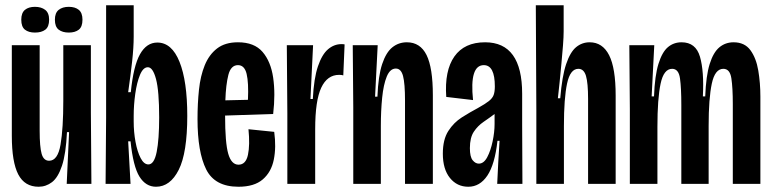

<svg xmlns="http://www.w3.org/2000/svg" viewBox="-20 -700 2940 731"><path d="M127 11Q74 11 49.5 -36Q25 -83 25 -183V-528H131V-202Q131 -141 138.5 -114.5Q146 -88 167 -88Q200 -88 210.5 -149.5Q221 -211 221 -317V-528H326V-272L328 0H234L243 -197H235Q231 -114 216 -69Q201 -24 178 -6.5Q155 11 127 11ZM242 -576Q218 -576 203.5 -587Q189 -598 189 -625Q189 -651 203.5 -662.5Q218 -674 242 -674Q266 -674 280 -662.5Q294 -651 294 -625Q294 -598 280 -587Q266 -576 242 -576ZM113 -576Q89 -576 75 -587Q61 -598 61 -625Q61 -651 75 -662.5Q89 -674 113 -674Q137 -674 152 -662.5Q167 -651 167 -625Q167 -598 152.5 -587Q138 -576 113 -576Z M574 11Q535 11 511 -27.5Q487 -66 477 -162H468L477 0H382L384 -253V-680H489V-561Q489 -519 483 -465.5Q477 -412 468 -349H478Q488 -449 513 -493.5Q538 -538 579 -538Q634 -538 663.5 -464.5Q693 -391 693 -259Q693 -118 660.5 -53.5Q628 11 574 11ZM545 -74Q567 -74 576.5 -121.5Q586 -169 586 -253Q586 -354 574 -399Q562 -444 543 -444Q525 -444 513 -415Q501 -386 495 -343Q489 -300 489 -259V-238Q489 -197 496 -159.5Q503 -122 515.5 -98Q528 -74 545 -74Z M888 11Q798 11 765 -55Q732 -121 732 -247Q732 -305 737.5 -358Q743 -411 759.5 -451.5Q776 -492 806.5 -515.5Q837 -539 886 -539Q948 -539 979.5 -502.5Q1011 -466 1020 -404.5Q1029 -343 1020 -266L837 -260Q837 -156 849 -114.5Q861 -73 888 -73Q916 -73 924 -110.5Q932 -148 926 -208L1024 -198Q1032 -140 1022.5 -92.5Q1013 -45 980.5 -17Q948 11 888 11ZM886 -452Q859 -452 849.5 -415Q840 -378 838 -318L924 -320Q927 -385 919 -418.5Q911 -452 886 -452Z M1074 0V-269L1072 -528H1172L1162 -323H1171Q1175 -402 1190.5 -447.5Q1206 -493 1229 -512.5Q1252 -532 1280 -532Q1288 -532 1292 -531L1287 -413Q1281 -415 1271 -415Q1226 -415 1203 -366Q1180 -317 1180 -208V0Z M1325 0V-292L1323 -528H1418L1408 -332H1417Q1420 -411 1435 -456Q1450 -501 1474 -520Q1498 -539 1529 -539Q1580 -539 1604 -490.5Q1628 -442 1628 -337V0H1522V-317Q1522 -382 1514.5 -410.5Q1507 -439 1487 -439Q1465 -439 1452.5 -408.5Q1440 -378 1435 -328Q1430 -278 1430 -221V0Z M1763 11Q1720 11 1693 -22.5Q1666 -56 1666 -115Q1666 -169 1687 -201.5Q1708 -234 1739 -253.5Q1770 -273 1800 -289Q1827 -304 1841 -315Q1855 -326 1859.5 -338.5Q1864 -351 1864 -371Q1864 -452 1822 -452Q1767 -452 1781 -319L1679 -331Q1672 -431 1710 -485Q1748 -539 1827 -539Q1968 -539 1968 -343V-222Q1968 -166 1968.5 -110.5Q1969 -55 1969 0H1873Q1875 -41 1877 -82Q1879 -123 1882 -164H1874Q1864 -74 1835.5 -31.5Q1807 11 1763 11ZM1803 -77Q1822 -77 1835 -101.5Q1848 -126 1855.5 -161.5Q1863 -197 1863 -228V-266Q1843 -251 1821 -236Q1799 -221 1784 -198.5Q1769 -176 1769 -136Q1769 -103 1779.5 -90Q1790 -77 1803 -77Z M2022 0V-281L2020 -680H2126V-581Q2126 -560 2123.5 -527.5Q2121 -495 2117.5 -458Q2114 -421 2110.5 -386Q2107 -351 2104 -326H2113Q2120 -410 2135.5 -456Q2151 -502 2173.5 -520.5Q2196 -539 2225 -539Q2274 -539 2299 -490Q2324 -441 2324 -336V0H2219V-323Q2219 -384 2211 -411Q2203 -438 2182 -438Q2151 -438 2139 -382Q2127 -326 2127 -220V0Z M2378 0V-285L2376 -528H2471L2461 -333H2470Q2473 -412 2487 -457Q2501 -502 2523 -520.5Q2545 -539 2575 -539Q2629 -539 2645 -484Q2661 -429 2656 -333H2665Q2668 -412 2682 -456.5Q2696 -501 2719 -520Q2742 -539 2773 -539Q2815 -539 2837 -509Q2859 -479 2867 -431.5Q2875 -384 2875 -332V0H2770V-304Q2770 -366 2764.5 -402Q2759 -438 2734 -438Q2702 -438 2690 -381.5Q2678 -325 2678 -221V0H2574V-300Q2574 -364 2569 -401Q2564 -438 2539 -438Q2507 -438 2495 -381Q2483 -324 2483 -217V0Z"/></svg>

Font: Bricolage Grotesque 96pt Condensed Medium
Style: Regular
Weight: 500
Width: 3
Designer: Mathieu Triay
Foundry: Atelier Triay
Version: Version 1.001; ttfautohint (v1.8.4.7-5d5b);gftools[0.9.33.de